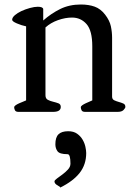

<svg xmlns="http://www.w3.org/2000/svg" viewBox="-20 -497 594 853"><path d="M43 -20Q43 -25 49.5 -29.5Q56 -34 65 -38Q74 -42 83 -45.5Q92 -49 96 -51V-380Q76 -384 55 -393Q34 -402 34 -409Q34 -419 46 -429.5Q58 -440 75.5 -448Q93 -456 113 -461.5Q133 -467 148 -467Q170 -467 172 -457V-406Q207 -437 247.5 -457Q288 -477 339 -477Q374 -477 400.5 -467.5Q427 -458 447 -432Q467 -406 472.5 -380.5Q478 -355 478 -329V-68Q478 -56 487.5 -51.5Q497 -47 508 -44Q519 -41 528 -37Q537 -33 537 -22Q537 -17 529 -8.5Q521 0 503 0H358Q346 0 342.5 -7Q339 -14 339 -20Q339 -25 345.5 -29.5Q352 -34 360.5 -38Q369 -42 377.5 -45.5Q386 -49 390 -51V-291Q390 -361 364.5 -390Q339 -419 300 -419Q270 -419 237.5 -407.5Q205 -396 182 -375V-74Q182 -59 192.5 -53.5Q203 -48 216 -45Q229 -42 239.5 -38Q250 -34 250 -22Q250 0 216 0H62Q50 0 46.5 -7Q43 -14 43 -20ZM283 86Q307 86 322.5 97Q338 108 347 123.5Q356 139 359.5 155.5Q363 172 363 183Q363 234 334 271Q305 308 248 336H247V334Q240 330 235 326Q229 323 225.5 318.5Q222 314 222 309Q222 304 233 296Q244 288 257.5 278Q271 268 282 256Q293 244 293 230Q293 210 290 199Q287 188 280 188Q245 188 235.5 175Q226 162 226 144Q226 113 240 99.5Q254 86 283 86Z"/></svg>

Font: Asar
Style: Regular
Weight: 400
Designer: Eben Sorkin
Foundry: Eben Sorkin, Pria Ravichandran
Version: Version 1.003; ttfautohint (v1.3) -l 8 -r 50 -G 0 -x 0 -H 45